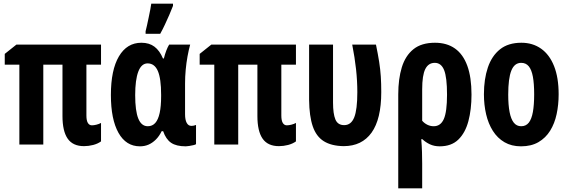

<svg xmlns="http://www.w3.org/2000/svg" viewBox="-20 -791 3123 1051"><path d="M483 -105Q494 -105 508 -108.5Q522 -112 533 -118V-17Q515 -4 490 2.5Q465 9 440 9Q379 9 350.5 -32Q322 -73 322 -156V-437H217V0H86V-437H6V-496L70 -547H533V-437H453V-159Q453 -131 461 -118Q469 -105 483 -105Z M789 -100Q814 -100 830 -118Q846 -136 854 -172.5Q862 -209 862 -265V-272Q862 -361 844 -402.5Q826 -444 788 -444Q754 -444 737 -399Q720 -354 720 -270Q720 -184 737 -142Q754 -100 789 -100ZM746 10Q670 10 628.5 -64Q587 -138 587 -271Q587 -408 631 -482.5Q675 -557 754 -557Q797 -557 825.5 -535.5Q854 -514 872 -471H877Q883 -495 890.5 -514.5Q898 -534 906 -547H1021Q1013 -518 1006.5 -482.5Q1000 -447 996.5 -409Q993 -371 993 -334V-166Q993 -135 1002 -118.5Q1011 -102 1027 -102Q1035 -102 1041.5 -103.5Q1048 -105 1053 -107V-2Q1050 1 1039 3.5Q1028 6 1016 8Q1004 10 997 10Q945 10 916.5 -9.5Q888 -29 873 -73H865Q852 -46 833.5 -27.5Q815 -9 793.5 0.5Q772 10 746 10ZM777 -620Q780 -631 784.5 -651.5Q789 -672 794 -696Q799 -720 803 -740.5Q807 -761 808 -771H927V-759Q918 -735 906.5 -709Q895 -683 883 -657Q871 -631 857 -606H777Z M1550 -105Q1561 -105 1575 -108.5Q1589 -112 1600 -118V-17Q1582 -4 1557 2.5Q1532 9 1507 9Q1446 9 1417.5 -32Q1389 -73 1389 -156V-437H1284V0H1153V-437H1073V-496L1137 -547H1600V-437H1520V-159Q1520 -131 1528 -118Q1536 -105 1550 -105Z M1861 9Q1794 8 1752.5 -18Q1711 -44 1692 -99.5Q1673 -155 1672 -244V-547H1803V-230Q1803 -168 1816 -137Q1829 -106 1864 -106Q1902 -106 1919 -148.5Q1936 -191 1936 -286Q1936 -348 1929 -412Q1922 -476 1908 -547H2038Q2049 -494 2055.5 -452.5Q2062 -411 2064.5 -372Q2067 -333 2067 -287Q2067 -139 2014 -65Q1961 9 1861 9Z M2561 -273Q2561 -192 2544 -128Q2527 -64 2489 -27Q2451 10 2387 10Q2357 10 2333.5 -1Q2310 -12 2292 -29H2286Q2289 8 2290 42Q2291 76 2291 104V240H2160V-274Q2160 -359 2179.5 -422.5Q2199 -486 2243 -521.5Q2287 -557 2361 -557Q2426 -557 2470.5 -525.5Q2515 -494 2538 -431Q2561 -368 2561 -273ZM2360 -447Q2325 -447 2308 -413Q2291 -379 2291 -302V-130Q2303 -116 2319.5 -108Q2336 -100 2354 -100Q2392 -100 2409.5 -139.5Q2427 -179 2427 -273Q2427 -368 2411 -407.5Q2395 -447 2360 -447Z M3038 -275Q3038 -218 3027 -166.5Q3016 -115 2991.5 -75.5Q2967 -36 2927.5 -13Q2888 10 2832 10Q2780 10 2741.5 -12.5Q2703 -35 2678 -74.5Q2653 -114 2641 -165.5Q2629 -217 2629 -275Q2629 -358 2650.5 -421.5Q2672 -485 2717 -521Q2762 -557 2834 -557Q2896 -557 2942 -524.5Q2988 -492 3013 -429Q3038 -366 3038 -275ZM2762 -273Q2762 -216 2769.5 -177.5Q2777 -139 2792.5 -119.5Q2808 -100 2833 -100Q2859 -100 2874.5 -119.5Q2890 -139 2897 -178Q2904 -217 2904 -275Q2904 -333 2897 -371Q2890 -409 2874.5 -428Q2859 -447 2833 -447Q2796 -447 2779 -404.5Q2762 -362 2762 -273Z"/></svg>

Font: Noto Sans Display ExtraCondensed
Style: Bold
Weight: 700
Width: 2
Designer: Monotype Design Team
Foundry: Monotype Imaging Inc.
Version: Version 2.003